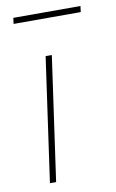

<svg xmlns="http://www.w3.org/2000/svg" viewBox="-77 -688 442 732"><g transform="rotate(-10 144.0 -322.5)"><path d="M148 -480 80 0H56L124 -480ZM288 -645 285 -622H25L28 -645Z"/></g></svg>

Font: Exo 2 Thin
Style: Italic
Weight: 250
Italic angle: -8°
Designer: Natanael Gama
Foundry: Natanael Gama
Version: Version 2.010